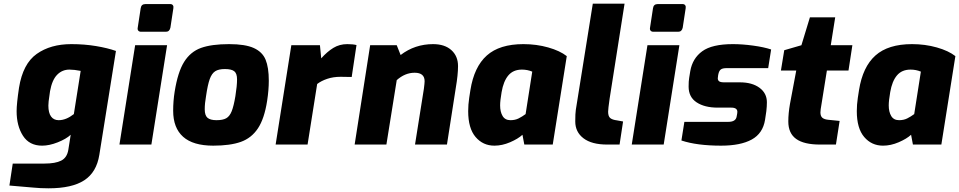

<svg xmlns="http://www.w3.org/2000/svg" viewBox="-20 -783 5195 1040"><path d="M31 222 49 103H221Q280 103 311.5 87Q343 71 350 29L363 -53Q338 -30 292.5 -12Q247 6 208 6Q139 6 104.5 -47.5Q70 -101 70 -181Q70 -221 83 -308Q104 -438 179 -491Q254 -544 366 -544Q437 -544 500 -533.5Q563 -523 608 -507L518 56Q503 150 436.5 193.5Q370 237 243 237Q199 237 159 233ZM380 -165 417 -399Q382 -406 356 -406Q317 -406 289.5 -378Q262 -350 251 -289L248 -267Q242 -230 242 -211Q242 -172 256.5 -152Q271 -132 298 -132Q338 -132 380 -165Z M726 -633 742 -738Q745 -761 768 -761H902Q912 -761 916.5 -754.5Q921 -748 919 -738L903 -633Q898 -611 879 -611H744Q734 -611 729 -617Q724 -623 726 -633ZM712 -538H885L800 0H627Z M918 -183Q918 -236 926 -286Q943 -393 977.5 -448Q1012 -503 1069 -523.5Q1126 -544 1221 -544Q1308 -544 1354.5 -523Q1401 -502 1418.5 -460Q1436 -418 1436 -346Q1436 -296 1427 -237Q1412 -140 1377 -87.5Q1342 -35 1284.5 -14.5Q1227 6 1135 6Q1026 6 972 -42Q918 -90 918 -183ZM1255 -262Q1264 -318 1264 -353Q1264 -385 1249 -397Q1234 -409 1198 -409Q1164 -409 1145.5 -397Q1127 -385 1116 -354.5Q1105 -324 1096 -262Q1089 -223 1089 -191Q1089 -158 1104 -145Q1119 -132 1153 -132Q1187 -132 1205.5 -142.5Q1224 -153 1235 -180.5Q1246 -208 1255 -262Z M1558 -538H1713L1720 -467Q1752 -503 1785.5 -523.5Q1819 -544 1861 -544Q1891 -544 1911 -539L1885 -366Q1866 -367 1825 -367Q1785 -367 1752.5 -356Q1720 -345 1698 -328L1646 0H1473Z M1985 -538H2129L2150 -485Q2227 -544 2326 -544Q2389 -544 2425 -511.5Q2461 -479 2461 -425Q2461 -378 2449 -308L2401 0H2228L2276 -302Q2280 -333 2280 -343Q2280 -389 2226 -389Q2174 -389 2129 -349L2073 0H1901Z M2516 -181Q2516 -216 2521.5 -253Q2527 -290 2528 -295Q2548 -421 2617 -482.5Q2686 -544 2815 -544Q2886 -544 2949.5 -526Q3013 -508 3050 -479L2974 0H2820L2810 -53Q2786 -31 2743 -12.5Q2700 6 2658 6Q2596 6 2556 -41Q2516 -88 2516 -181ZM2827 -165 2863 -395Q2837 -406 2807 -406Q2760 -406 2733.5 -374.5Q2707 -343 2697 -284Q2689 -238 2689 -212Q2689 -177 2702.5 -154.5Q2716 -132 2745 -132Q2770 -132 2789 -141.5Q2808 -151 2827 -165Z M3096 -125Q3096 -169 3099 -188L3191 -763H3363L3282 -248Q3274 -192 3274 -178Q3274 -153 3285.5 -143.5Q3297 -134 3322 -131L3355 -125L3336 0H3269Q3185 0 3140.5 -34Q3096 -68 3096 -125Z M3501 -633 3517 -738Q3520 -761 3543 -761H3677Q3687 -761 3691.5 -754.5Q3696 -748 3694 -738L3678 -633Q3673 -611 3654 -611H3519Q3509 -611 3504 -617Q3499 -623 3501 -633ZM3487 -538H3660L3575 0H3402Z M3671 -22 3687 -123H3925Q3965 -123 3970 -151L3973 -167L3974 -177Q3974 -200 3941 -200H3867Q3797 -200 3753.5 -228.5Q3710 -257 3710 -314Q3710 -344 3713 -361L3719 -398Q3731 -467 3784 -505.5Q3837 -544 3950 -544Q4001 -544 4059.5 -536Q4118 -528 4157 -515L4141 -414H3917Q3895 -414 3885.5 -407.5Q3876 -401 3872 -385L3870 -376L3868 -359Q3868 -348 3875.5 -342.5Q3883 -337 3903 -337H3988Q4054 -337 4094 -307.5Q4134 -278 4134 -229Q4134 -207 4131 -181L4124 -134Q4112 -60 4051.5 -27Q3991 6 3886 6Q3755 6 3671 -22Z M4250 -125Q4250 -169 4259 -220L4293 -401H4210L4228 -511L4321 -538L4367 -689H4504L4480 -538H4597L4576 -401H4459L4430 -220Q4424 -187 4424 -174Q4424 -154 4434.5 -145Q4445 -136 4468 -134L4528 -128L4508 0H4421Q4335 0 4292.5 -30.5Q4250 -61 4250 -125Z M4621 -181Q4621 -216 4626.5 -253Q4632 -290 4633 -295Q4653 -421 4722 -482.5Q4791 -544 4920 -544Q4991 -544 5054.5 -526Q5118 -508 5155 -479L5079 0H4925L4915 -53Q4891 -31 4848 -12.5Q4805 6 4763 6Q4701 6 4661 -41Q4621 -88 4621 -181ZM4932 -165 4968 -395Q4942 -406 4912 -406Q4865 -406 4838.5 -374.5Q4812 -343 4802 -284Q4794 -238 4794 -212Q4794 -177 4807.5 -154.5Q4821 -132 4850 -132Q4875 -132 4894 -141.5Q4913 -151 4932 -165Z"/></svg>

Font: Exo ExtraBold
Style: Italic
Weight: 800
Italic angle: -9°
Designer: Natanael Gama
Foundry: Natanael Gama
Version: Version 1.500; ttfautohint (v1.6)